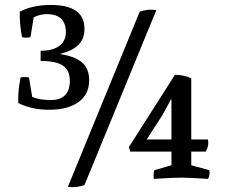

<svg xmlns="http://www.w3.org/2000/svg" viewBox="-20 -747 908 775"><path d="M611 -706 321 0Q287 12 254 7L544 -700Q579 -712 611 -706ZM752 -80 825 -60Q828 -41 820 -25Q740 -30 712 -30Q683 -30 601 -25Q598 -44 603 -60L672 -80V-135H506L500 -153L686 -445Q722 -445 752 -431V-184H819Q825 -160 810 -135H752ZM572 -184H672V-344L670 -346L636 -283ZM262 -420Q262 -463 234 -482Q206 -501 144 -501V-542Q193 -542 219.5 -562Q246 -582 246 -618Q245 -689 171 -690Q141 -690 116 -677L103 -597Q95 -595 85 -595Q77 -595 69 -597Q58 -654 60 -700Q112 -727 185 -727Q321 -727 321 -631Q321 -590 296.5 -566Q272 -542 225 -530V-528Q281 -520 310.5 -495.5Q340 -471 340 -422Q339 -364 295.5 -334Q252 -304 182 -304Q110 -303 54 -331Q51 -374 63 -434Q71 -436 79 -436Q89 -436 97 -434L110 -356Q135 -344 184 -343Q261 -343 262 -420Z"/></svg>

Font: Alike
Style: Regular
Weight: 400
Designer: Cyreal (www.cyreal.org)
Foundry: Cyreal (www.cyreal.org)
Version: Version 1.212